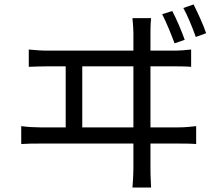

<svg xmlns="http://www.w3.org/2000/svg" viewBox="-20 -812 996 868"><path d="M76 -160.9C105.8 -163 134.2 -163 160.2 -163H583.1V-52.9C583.1 -43 582.7 -11 578.8 35.9H663C660.2 -11 660.2 -45.1 660.2 -54V-163H788C807.2 -163 840.9 -163 866.8 -160.9V-241.8C842.7 -239 817.1 -236.2 788 -236.2H660.2V-512.1H763.8C783 -512.1 818.2 -512.1 844.1 -509.9V-588.1C819.2 -585.2 793 -583.1 763.8 -583.1H660.2V-663C660.2 -675.1 660.2 -700.3 663 -730.1H578.8C581.7 -699.2 583.1 -676.8 583.1 -663V-583.1H195C168 -583.1 139.2 -585.2 110.1 -588.1V-509.9C139.9 -511 168 -512.1 195 -512.1H277V-236.2H160.2C134.2 -236.2 104 -237.9 76 -241.8ZM583.1 -512.1V-236.2H351.9V-512.1ZM865.1 -644.9 911.9 -661.9C898.8 -701 873.2 -756 855.1 -791.9L808.9 -775.9C828.1 -740.8 850.1 -687.9 865.1 -644.9ZM713.1 -747.9C732.2 -710.9 754.3 -656.2 769.2 -616.1L815 -632.1C801.8 -670.1 777 -728 758.9 -762.1Z"/></svg>

Font: Karasuma Gothic
Style: Regular
Weight: 400
Designer: Rasmus Andersson, Ryoko Nishizuka
Foundry: Genbu
Version: Version 1.00